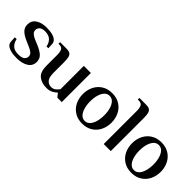

<svg xmlns="http://www.w3.org/2000/svg" viewBox="79 -1421 2191 2191"><g transform="rotate(45 1174.5 -325.0)"><path d="M229 10Q168 10 129 -1Q90 -12 70 -31Q52 -48 49 -77Q46 -106 46 -144H75Q83 -96 115 -64.5Q147 -33 209 -33Q266 -33 289.5 -52.5Q313 -72 313 -102Q313 -131 288.5 -150Q264 -169 223 -186L168 -210Q109 -235 76 -267Q43 -299 43 -348Q43 -413 94 -446.5Q145 -480 223 -480Q283 -480 321.5 -469Q360 -458 379 -439Q398 -422 401 -393Q404 -364 404 -326H375Q367 -374 335 -405.5Q303 -437 243 -437Q196 -437 174 -417.5Q152 -398 152 -368Q152 -342 171.5 -323.5Q191 -305 226 -290L286 -265Q353 -237 387.5 -205.5Q422 -174 422 -122Q422 -57 367 -23.5Q312 10 229 10Z M709 10Q628 10 579 -30.5Q530 -71 530 -172V-344Q530 -389 517.5 -416.5Q505 -444 460 -444H450V-470H554Q589 -470 608.5 -459Q628 -448 636 -421Q644 -394 644 -344V-172Q644 -95 671 -65Q698 -35 739 -35Q773 -35 796.5 -55Q820 -75 833 -95V-470H947V0H876L841 -43H836Q817 -23 785 -6.5Q753 10 709 10Z M1283 10Q1211 10 1159 -23Q1107 -56 1079.5 -111.5Q1052 -167 1052 -235Q1052 -303 1079.5 -358.5Q1107 -414 1159 -447Q1211 -480 1283 -480Q1356 -480 1408 -447Q1460 -414 1487.5 -358.5Q1515 -303 1515 -235Q1515 -167 1487.5 -111.5Q1460 -56 1408 -23Q1356 10 1283 10ZM1283 -33Q1320 -33 1345 -59.5Q1370 -86 1383.5 -132Q1397 -178 1397 -235Q1397 -293 1383.5 -338.5Q1370 -384 1345 -410.5Q1320 -437 1283 -437Q1247 -437 1222 -410.5Q1197 -384 1183.5 -338.5Q1170 -293 1170 -235Q1170 -178 1183.5 -132Q1197 -86 1222 -59.5Q1247 -33 1283 -33Z M1624 0V-534Q1624 -579 1611.5 -606.5Q1599 -634 1554 -634H1540V-660H1648Q1683 -660 1702.5 -649Q1722 -638 1730 -611Q1738 -584 1738 -534V0Z M2077 10Q2005 10 1953 -23Q1901 -56 1873.5 -111.5Q1846 -167 1846 -235Q1846 -303 1873.5 -358.5Q1901 -414 1953 -447Q2005 -480 2077 -480Q2150 -480 2202 -447Q2254 -414 2281.5 -358.5Q2309 -303 2309 -235Q2309 -167 2281.5 -111.5Q2254 -56 2202 -23Q2150 10 2077 10ZM2077 -33Q2114 -33 2139 -59.5Q2164 -86 2177.5 -132Q2191 -178 2191 -235Q2191 -293 2177.5 -338.5Q2164 -384 2139 -410.5Q2114 -437 2077 -437Q2041 -437 2016 -410.5Q1991 -384 1977.5 -338.5Q1964 -293 1964 -235Q1964 -178 1977.5 -132Q1991 -86 2016 -59.5Q2041 -33 2077 -33Z"/></g></svg>

Font: El Messiri SemiBold
Style: Regular
Weight: 600
Designer: Mohamed Gaber
Foundry: Kief Type Foundry
Version: Version 2.020; ttfautohint (v1.8.3)